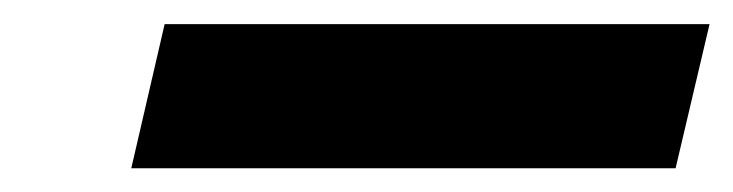

<svg xmlns="http://www.w3.org/2000/svg" viewBox="-20 -899 611 160"><path d="M543 -758.8H89.4L117.2 -878.9H571.3Z"/></svg>

Font: Open Sans Extrabold
Style: Italic
Weight: 800
Italic angle: -12°
Foundry: Ascender Corporation
Version: Version 1.10